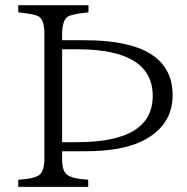

<svg xmlns="http://www.w3.org/2000/svg" viewBox="-20 -734 724 744"><path d="M50.8 -713.9H322.8V-686Q259.3 -680.2 241.7 -668.9Q220.7 -653.8 220.7 -599.1V-578.1H308.6Q648.9 -578.1 648.9 -365.2Q648.9 -246.6 532.7 -188Q451.2 -147.9 310.5 -147.9H220.7V-116.7Q220.7 -69.3 241.7 -55.7Q264.2 -40.5 321.8 -37.6V-9.8H50.8V-37.6Q112.3 -41 131.8 -55.7Q151.9 -71.3 151.9 -116.7V-606Q151.9 -653.8 131.8 -668.9Q116.2 -680.2 50.8 -686ZM220.7 -543V-183.1H279.8Q571.8 -183.1 571.8 -362.3Q571.8 -543 279.8 -543Z"/></svg>

Font: I.MingCP
Style: Regular
Weight: 400
Designer: I.Font Project
Version: Version 8.000; Sep 06, 2022